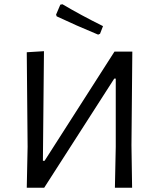

<svg xmlns="http://www.w3.org/2000/svg" viewBox="-20 -884 749 904"><path d="M110 -193 106 -638 187 -643 182 -127H190L519 -641H603L599 -200L602 0H521L525 -193V-514H518L188 0H106ZM465 -761 451 -725 442 -721Q338 -764 247 -807L244 -815L264 -862L274 -864Q360 -813 465 -761Z"/></svg>

Font: Alegreya Sans
Style: Regular
Weight: 400
Designer: Juan Pablo del Peral
Foundry: Huerta Tipografica
Version: Version 2.008; ttfautohint (v1.6)